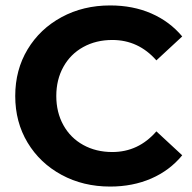

<svg xmlns="http://www.w3.org/2000/svg" viewBox="-20 -675 707 706"><path d="M385 -655Q469 -655 536.5 -625.5Q604 -596 650 -541L555 -453Q489 -528 393 -528Q333 -528 286 -502Q239 -476 213 -429Q187 -382 187 -322Q187 -262 213 -215Q239 -168 286 -142Q333 -116 393 -116Q489 -116 555 -192L650 -104Q604 -48 536 -18.5Q468 11 385 11Q286 11 206.5 -32Q127 -75 81.5 -150.5Q36 -226 36 -322Q36 -418 81.5 -493.5Q127 -569 206.5 -612Q286 -655 385 -655Z"/></svg>

Font: Montserrat Ace
Style: Bold
Weight: 700
Designer: Julieta Ulanovsky
Foundry: Julieta Ulanovsky
Version: Version 1